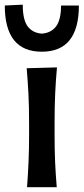

<svg xmlns="http://www.w3.org/2000/svg" viewBox="-42 -782 350 802"><path d="M71 0Q75 -54.5 77.2 -105.2Q79.5 -156 79.5 -218V-268Q79.5 -337.5 76.8 -390.2Q74 -443 69.5 -497L196 -500.5Q191 -445.5 188.5 -392Q186 -338.5 186 -268V-218Q186 -156 188.2 -105.2Q190.5 -54.5 195 0ZM132.5 -566Q-22 -566 -22 -759L53 -762.5Q53 -699.5 73.5 -672Q94 -644.5 132.5 -641.5Q172 -644.5 192.5 -672.2Q213 -700 213 -759H287.5Q287.5 -566 132.5 -566Z"/></svg>

Font: Commissioner Flair Medium
Style: Regular
Weight: 500
Designer: Kostas Bartsokas
Foundry: Kostas Bartsokas
Version: Version 1.000; ttfautohint (v1.8.3)